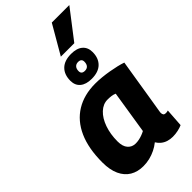

<svg xmlns="http://www.w3.org/2000/svg" viewBox="-305 -1082 1170 1170"><g transform="rotate(-45 280.0 -497.0)"><path d="M436 10Q414 10 394.5 4Q375 -2 359.5 -14.5Q344 -27 334 -44Q313 -27 288.5 -15Q264 -3 237.5 3.5Q211 10 182 10Q133 10 97 -11.5Q61 -33 41 -76Q21 -119 21 -183Q21 -304 58 -386.5Q95 -469 164.5 -511.5Q234 -554 330 -554Q358 -554 388 -551Q418 -548 446.5 -543Q475 -538 500.5 -532Q526 -526 546 -519Q531 -426 520.5 -361.5Q510 -297 503.5 -256Q497 -215 493 -192Q489 -169 487.5 -158.5Q486 -148 486 -146Q486 -134 491 -128Q496 -122 507 -122Q511 -122 516.5 -122.5Q522 -123 527 -125L519 -7Q504 0 481.5 5Q459 10 436 10ZM331 -144 375 -422Q362 -428 346.5 -430Q331 -432 314 -432Q276 -432 244.5 -402.5Q213 -373 195 -322Q177 -271 177 -208Q177 -165 196.5 -143Q216 -121 247 -121Q261 -121 276 -124Q291 -127 305.5 -132.5Q320 -138 331 -144ZM336 -589Q288 -589 261.5 -611Q235 -633 235 -673Q235 -726 265.5 -756Q296 -786 354 -786Q403 -786 429 -763.5Q455 -741 455 -701Q455 -649 424.5 -619Q394 -589 336 -589ZM341 -653Q359 -653 368.5 -664Q378 -675 378 -695Q378 -721 349 -721Q332 -721 322 -710Q312 -699 312 -679Q312 -653 341 -653ZM298 -818 406 -1004H557L414 -818Z"/></g></svg>

Font: Georama ExtraCondensed Thin
Style: Bold Italic
Weight: 700
Italic angle: -9°
Version: Version 1.001